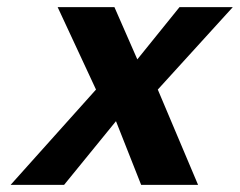

<svg xmlns="http://www.w3.org/2000/svg" viewBox="-20 -520 675 540"><path d="M537.1 0H377L306.2 -179.2L160.2 0H9.8L250 -268.1L142.1 -500H301.8L366.2 -353L484.9 -500H634.8L423.8 -268.1Z"/></svg>

Font: Perun
Style: Bold Italic
Weight: 700
Italic angle: -12°
Foundry: Copyright (c) Stefan Peev, Context Ltd, 2016
Version: Version 001.000